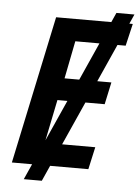

<svg xmlns="http://www.w3.org/2000/svg" viewBox="-57 -804 668 923"><g transform="rotate(5 277.0 -342.5)"><path d="M93 75 467 -760H554L180 75ZM29 0 180 -714H550L525 -607H282L246 -425H472L449 -318H221L178 -108H422L398 0Z"/></g></svg>

Font: Noto Sans Display SemiBold
Style: Italic
Weight: 600
Italic angle: -12°
Designer: Monotype Design Team
Foundry: Monotype Imaging Inc.
Version: Version 2.003